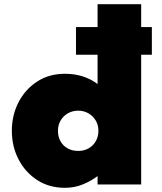

<svg xmlns="http://www.w3.org/2000/svg" viewBox="-20 -880 772 916"><path d="M289.5 16Q214 16 157 -21.2Q100 -58.5 68.2 -120.2Q36.5 -182 36.5 -256Q36.5 -330 68.2 -391.8Q100 -453.5 157 -490.8Q214 -528 289.5 -528Q336 -528 375 -515.5Q414 -503 445.5 -479V-619H342.5V-751H445.5V-860H653.5V-751H704.5V-619H653.5V0H445.5V-40Q415.5 -17 375.8 -0.5Q336 16 289.5 16ZM353.5 -160Q381.5 -160 403.2 -172.5Q425 -185 437.2 -206.8Q449.5 -228.5 449.5 -256Q449.5 -284 436.2 -305.8Q423 -327.5 401.2 -339.8Q379.5 -352 353.5 -352Q326.5 -352 304.5 -339.8Q282.5 -327.5 269.5 -305.8Q256.5 -284 256.5 -256Q256.5 -228.5 268.2 -206.8Q280 -185 301.8 -172.5Q323.5 -160 353.5 -160Z"/></svg>

Font: Spartan Thin Black
Style: Regular
Weight: 900
Version: Version 1.004